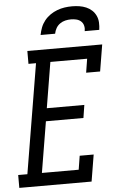

<svg xmlns="http://www.w3.org/2000/svg" viewBox="-80 -997 643 1040"><g transform="rotate(-5 241.0 -477.5)"><path d="M-18 0V-70H32L131 -665H90V-735H497L473 -590H397L409 -665H209L168 -417H372L361 -347H157L111 -70H311L323 -145H399L375 0ZM169 -815Q173 -836 180.5 -855.5Q188 -875 201.5 -892Q215 -909 233 -921.5Q251 -934 271 -941.5Q291 -949 311 -952Q331 -955 352 -955Q372 -955 391.5 -952Q411 -949 428.5 -941.5Q446 -934 459.5 -921.5Q473 -909 481 -892Q489 -875 490 -855Q491 -835 488 -815H409Q412 -830 408.5 -844.5Q405 -859 394.5 -868.5Q384 -878 369.5 -881.5Q355 -885 340 -885Q325 -885 309.5 -881.5Q294 -878 280.5 -868.5Q267 -859 259 -845Q251 -831 248 -815Z"/></g></svg>

Font: Iosevka Slab
Style: Italic
Weight: 400
Italic angle: -9°
Monospace: yes
Designer: Belleve Invis
Foundry: Belleve Invis
Version: Version 11.1.0; ttfautohint (v1.8.3)